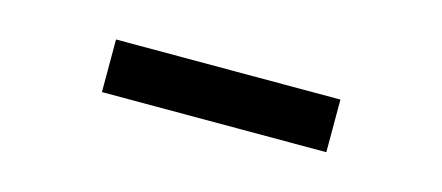

<svg xmlns="http://www.w3.org/2000/svg" viewBox="-25 -788 649 282"><g transform="rotate(15 300.0 -647.0)"><path d="M129.2 -607.2V-687.2H470.4V-607.2Z"/></g></svg>

Font: Wittgenstein
Style: Italic
Weight: 400
Italic angle: -11°
Designer: Jörg Drees
Foundry: Jörg Drees
Version: Version 1.500